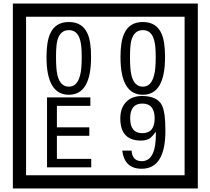

<svg xmlns="http://www.w3.org/2000/svg" viewBox="-20 -980 1195 1090"><path d="M1103 90H53V-960H1103ZM1028 15V-885H128V15ZM497 -656Q497 -442 371 -442Q244 -442 244 -656Q244 -744 265 -789Q294 -855 371 -855Q448 -855 477 -789Q497 -745 497 -656ZM444 -656Q444 -723 435 -752Q420 -809 371 -809Q322 -809 306 -752Q298 -723 298 -656Q298 -587 306 -553Q322 -488 371 -488Q419 -488 435 -554Q444 -587 444 -656ZM917 -656Q917 -442 791 -442Q664 -442 664 -656Q664 -744 685 -789Q714 -855 791 -855Q868 -855 897 -789Q917 -745 917 -656ZM864 -656Q864 -723 855 -752Q840 -809 791 -809Q742 -809 726 -752Q718 -723 718 -656Q718 -587 726 -553Q742 -488 791 -488Q839 -488 855 -554Q864 -587 864 -656ZM498 -30H247V-427H493V-379H303V-257H487V-209H303V-78H498ZM919 -238Q919 -22 784 -22Q687 -22 674 -125H727Q731 -65 785 -65Q868 -65 865 -232Q844 -205 834 -197Q814 -182 780 -182Q663 -182 663 -308Q663 -366 695.5 -400.5Q728 -435 786 -435Q870 -435 898 -385Q919 -346 919 -238ZM858 -308Q858 -392 788 -392Q719 -392 719 -308Q719 -224 788 -224Q858 -224 858 -308Z"/></svg>

Font: Unicode BMP Fallback SIL
Style: Regular
Weight: 400
Foundry: NRSI, SIL International
Version: Version 5.1 Based on Unicode 5.1